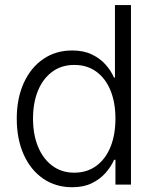

<svg xmlns="http://www.w3.org/2000/svg" viewBox="-20 -748 627 778"><path d="M272.5 10.7Q206.1 10.7 155.3 -23.9Q104.5 -58.6 76.2 -121.3Q47.9 -184.1 47.9 -267.1Q47.9 -349.6 76.4 -412.1Q105 -474.6 155.5 -509Q206.1 -543.5 272.5 -543.5Q318.8 -543.5 352.3 -527.3Q385.7 -511.2 408 -486.1Q430.2 -460.9 441.9 -433.6H445.8V-727.5H510.7V0H447.8V-100.6H442.4Q430.2 -72.8 407.5 -47.1Q384.8 -21.5 351.6 -5.4Q318.4 10.7 272.5 10.7ZM280.8 -48.3Q333 -48.3 370.6 -76.2Q408.2 -104 428 -153.3Q447.8 -202.6 447.8 -267.6Q447.8 -332 428 -380.9Q408.2 -429.7 370.8 -457.3Q333.5 -484.9 280.8 -484.9Q229 -484.9 191.4 -457Q153.8 -429.2 133.8 -380.4Q113.8 -331.5 113.8 -267.6Q113.8 -203.1 134 -153.8Q154.3 -104.5 191.9 -76.4Q229.5 -48.3 280.8 -48.3Z"/></svg>

Font: Inter 20pt Light
Style: Regular
Weight: 300
Version: Version 4.001;git-66647c0bb